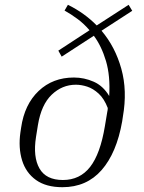

<svg xmlns="http://www.w3.org/2000/svg" viewBox="-20 -770 598 800"><path d="M489 -264Q466 -133 403.5 -61.5Q341 10 240 10Q172 10 130 -20Q88 -50 72 -102Q56 -154 65 -218L68 -238Q82 -335 141 -391Q200 -447 288 -447Q331 -447 370.5 -429.5Q410 -412 435 -370Q440 -454 421.5 -516Q403 -578 371 -621L237 -534L223 -559L353 -644Q330 -671 303 -691Q276 -711 249 -726L263 -750Q332 -716 383 -664L516 -750L531 -725L403 -642Q460 -575 485.5 -483.5Q511 -392 492 -284ZM130 -199Q117 -116 144.5 -68Q172 -20 242 -20Q313 -20 355.5 -74.5Q398 -129 417 -244L427 -304Q428 -308 428.5 -312Q429 -316 429 -320Q414 -359 391 -380Q368 -401 343.5 -409Q319 -417 296 -417Q239 -417 195.5 -375.5Q152 -334 138 -249Z"/></svg>

Font: Inria Serif Light
Style: Italic
Weight: 300
Italic angle: -10°
Designer: Black Foundry Team
Foundry: Black Foundry
Version: Version 1.000; ttfautohint (v1.8.3)